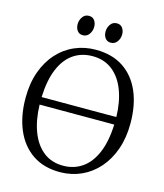

<svg xmlns="http://www.w3.org/2000/svg" viewBox="-135 -1036 979 1147"><g transform="rotate(15 354.5 -462.5)"><path d="M347.5 11Q245 12 174.5 -36Q104 -84 68 -169.2Q32 -254.5 32 -365Q32 -455 57.5 -526.5Q83 -598 128.5 -648.2Q174 -698.5 234.5 -724.8Q295 -751 364.5 -751Q465.5 -751 535 -705Q604.5 -659 640.8 -575.2Q677 -491.5 677 -379Q677 -290 651.8 -218.2Q626.5 -146.5 581.5 -95.5Q536.5 -44.5 476.8 -17.2Q417 10 347.5 11ZM352.5 -31Q419 -31 470 -66.2Q521 -101.5 551 -172Q581 -242.5 585 -347.5H123.5Q126 -253 153 -181.8Q180 -110.5 230.2 -70.8Q280.5 -31 352.5 -31ZM123.5 -394H585.5Q583.5 -486.5 556.5 -557.8Q529.5 -629 478.8 -669Q428 -709 355.5 -709Q288.5 -709 237.8 -674.5Q187 -640 157.2 -570Q127.5 -500 123.5 -394ZM264.5 -814.5Q242.5 -814.5 230.5 -830.8Q218.5 -847 218.5 -871Q218.5 -895.5 232.8 -915.8Q247 -936 271.5 -936H272.5Q294.5 -936 306.5 -919.8Q318.5 -903.5 318.5 -879.5Q318.5 -855 304.2 -834.8Q290 -814.5 265.5 -814.5ZM437 -814.5Q415.5 -814.5 403.2 -830.8Q391 -847 391 -871Q391 -895.5 405.2 -915.8Q419.5 -936 444.5 -936H445.5Q467 -936 479.2 -919.8Q491.5 -903.5 491.5 -879.5Q491.5 -855 477.2 -834.8Q463 -814.5 438 -814.5Z"/></g></svg>

Font: Merriweather 48pt Light
Style: Regular
Weight: 300
Version: Version 2.100